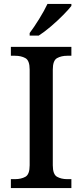

<svg xmlns="http://www.w3.org/2000/svg" viewBox="-20 -951 416 971"><path d="M35 0V-45H56Q87 -45 108.5 -57Q130 -69 130 -115V-599Q130 -645 108.5 -657Q87 -669 56 -669H35V-714H341V-669H320Q290 -669 268.5 -657Q247 -645 247 -599V-115Q247 -69 268.5 -57Q290 -45 320 -45H341V0ZM130 -784Q152 -813 178 -855Q204 -897 220 -931H341V-921Q328 -904 299.5 -875Q271 -846 237.5 -817.5Q204 -789 176 -771H130Z"/></svg>

Font: Noto Serif NP Hmong Medium
Style: Regular
Weight: 500
Designer: Dalton Maag Ltd
Foundry: Dalton Maag Ltd
Version: Version 1.001; ttfautohint (v1.8.4.7-5d5b)